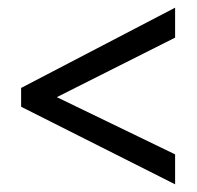

<svg xmlns="http://www.w3.org/2000/svg" viewBox="-20 -607 513 500"><path d="M436 -127V-205L128 -354L436 -509V-587L35 -378V-329Z"/></svg>

Font: Noto Sans Gujarati UI Condensed
Style: Regular
Weight: 400
Width: 3
Designer: Jelle Bosma - Monotype Design Team, Universal Thirst
Foundry: Monotype Imaging Inc.
Version: Version 2.106